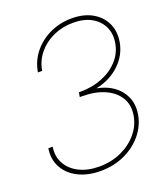

<svg xmlns="http://www.w3.org/2000/svg" viewBox="-137 -831 806 935"><g transform="rotate(-20 265.5 -363.5)"><path d="M224.1 9.8Q158.2 9.8 109.1 -14.9Q60.1 -39.6 36.4 -83Q12.7 -126.5 21.5 -181.6H43.9Q36.1 -132.8 57.4 -94.5Q78.6 -56.2 122.3 -34.4Q166 -12.7 225.1 -12.7Q288.6 -12.7 340.3 -36.6Q392.1 -60.5 425.3 -100.8Q458.5 -141.1 466.3 -189.9Q475.1 -242.2 451.2 -281.2Q427.2 -320.3 378.4 -341.8Q329.6 -363.3 261.7 -363.3H250.5L254.4 -386.7H264.2Q323.7 -386.7 375 -407Q426.3 -427.2 460.4 -464.6Q494.6 -502 502.9 -552.2Q510.7 -599.1 492.9 -635.7Q475.1 -672.4 436.8 -693.6Q398.4 -714.8 343.3 -714.8Q287.6 -714.8 240.2 -693.4Q192.9 -671.9 161.6 -633.8Q130.4 -595.7 122.1 -545.9H100.1Q109.4 -602.1 143.8 -645Q178.2 -688 230.2 -712.6Q282.2 -737.3 344.2 -737.3Q405.8 -737.3 449.5 -712.6Q493.2 -688 513.4 -645.5Q533.7 -603 524.9 -549.3Q514.2 -485.8 465.8 -439Q417.5 -392.1 343.3 -376L341.3 -375.5Q419.9 -360.4 460 -308.6Q500 -256.8 488.3 -187Q479 -131.8 442.4 -87.2Q405.8 -42.5 349.4 -16.4Q293 9.8 224.1 9.8Z"/></g></svg>

Font: Inter Display Thin
Style: Italic
Weight: 100
Italic angle: -9.39999°
Designer: Rasmus Andersson
Foundry: rsms
Version: Version 4.000;git-a52131595